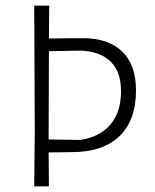

<svg xmlns="http://www.w3.org/2000/svg" viewBox="-20 -659 547 679"><path d="M461 -339Q461 -234 402.5 -177.5Q344 -121 234 -121L152 -120L153 0H101L103 -194L101 -639H154L153 -523L272 -524Q364 -524 412.5 -476.5Q461 -429 461 -339ZM408 -337Q408 -405 371.5 -441Q335 -477 266 -480L153 -478L152 -197V-166L264 -164Q334 -175 371 -219Q408 -263 408 -337Z"/></svg>

Font: Luna Sans Light
Style: Regular
Weight: 300
Designer: Juan Pablo del Peral
Foundry: Huerta Tipografica
Version: Version 2.001; ttfautohint (v1.5)